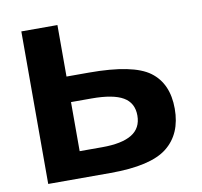

<svg xmlns="http://www.w3.org/2000/svg" viewBox="-78 -776 903 859"><g transform="rotate(-10 374.0 -346.5)"><path d="M73 0V-693H237V-459H339Q539 -459 614 -403.5Q689 -348 689 -233.5Q689 -119 614 -59.5Q539 0 356 0ZM237 -120H339Q429 -120 474 -147.5Q519 -175 519 -232.5Q519 -290 473.5 -316.5Q428 -343 331 -343H237Z"/></g></svg>

Font: Fix15 Mono
Style: Bold
Weight: 700
Designer: Carrois Corporate & Edenspiekermann AG
Foundry: Carrois Corporate GbR & Edenspiekermann AG
Version: Version 3.206